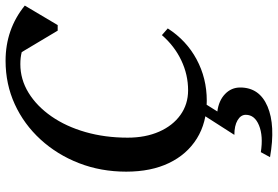

<svg xmlns="http://www.w3.org/2000/svg" viewBox="-174 -572 997 689"><g transform="rotate(-90 324.5 -227.5)"><path d="M308 16Q229 16 172 -19.5Q115 -55 84 -119.5Q53 -184 53 -273Q53 -364 83.5 -442.5Q114 -521 168.5 -580.5Q223 -640 295 -673Q367 -706 451 -706Q564 -706 649 -637L579 -519H559L482 -648Q463 -653 439 -653Q384 -653 336 -623.5Q288 -594 251.5 -541.5Q215 -489 195 -419Q175 -349 175 -268Q175 -204 196.5 -155Q218 -106 256.5 -78.5Q295 -51 345 -51Q401 -51 452.5 -75.5Q504 -100 543 -145L567 -124Q524 -57 456 -20.5Q388 16 308 16ZM105 243 123 210Q181 219 219 203.5Q257 188 257 156Q257 138 237.5 126.5Q218 115 185 115L267 -13H311L269 54Q308 59 331.5 81.5Q355 104 355 136Q355 205 287 234Q219 263 105 243Z"/></g></svg>

Font: Platypi
Style: Italic
Weight: 400
Italic angle: -13°
Designer: David Sargent
Foundry: Bolt Cutter Type
Version: Version 1.200; ttfautohint (v1.8.4.7-5d5b)